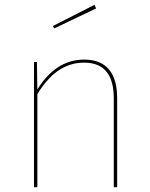

<svg xmlns="http://www.w3.org/2000/svg" viewBox="-20 -775 621 795"><path d="M377.9 -740.1 371.3 -755 199.1 -667.4 204.4 -657.3ZM328.6 -528.3C244 -528.3 181.6 -480.1 134.5 -404.5L133 -518.3H120.7V0H134.7V-385.3C183.1 -464.4 243.3 -515.6 328.1 -515.6C413.6 -515.6 451.1 -463 451.1 -367.1V0H465.1V-368.8C465.1 -469.1 423.1 -528.3 328.6 -528.3Z"/></svg>

Font: Fira Sans Hair
Style: Regular
Weight: 100
Designer: bBox Type GmbH & Carrois Corporate GbR & Edenspiekermann AG
Foundry: bBox Type GmbH & Carrois Corporate GbR & Edenspiekermann AG
Version: Version 4.300;PS 004.300;hotconv 1.0.88;makeotf.lib2.5.64775